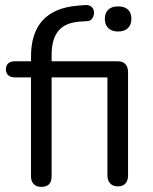

<svg xmlns="http://www.w3.org/2000/svg" viewBox="-20 -727 599 754"><path d="M142.4 6.9Q123 6.9 112.4 -4Q101.7 -14.9 101.7 -34.8V-423.1H38.2Q21.6 -423.1 12.3 -431.6Q3.1 -440.1 3.1 -454.7Q3.1 -469.8 12.3 -478.1Q21.6 -486.3 38.2 -486.3H123.9L101.7 -465V-503.3Q101.7 -596.8 147.1 -646.7Q192.6 -696.6 282.2 -704.5L311.6 -706.9Q326.7 -708.4 335.7 -702.8Q344.7 -697.2 347.6 -687.9Q350.5 -678.7 348.3 -668.7Q346.1 -658.7 339.7 -651.6Q333.4 -644.6 323.6 -644.1L294.3 -642.1Q235.5 -638.1 209.1 -605.4Q182.7 -572.7 182.7 -512.7V-471.4L170.9 -486.3H442.6Q462 -486.3 472.5 -475.2Q482.9 -464.1 482.9 -443.2V-38.7Q482.9 -18.4 473 -6.8Q463 4.9 442.6 4.9Q423.3 4.9 412.6 -6.8Q401.9 -18.4 401.9 -38.7V-423.1H182.7V-34.8Q182.7 6.9 142.4 6.9ZM443.6 -603.3Q419.1 -603.3 405.4 -616.6Q391.7 -629.8 391.7 -652.9Q391.7 -676.9 405.4 -689.4Q419.1 -701.9 443.6 -701.9Q469 -701.9 482.5 -689.4Q496 -676.9 496 -652.9Q496 -629.8 482.5 -616.6Q469 -603.3 443.6 -603.3Z"/></svg>

Font: Nunito ExtraLight
Style: Regular
Weight: 200
Designer: Vernon Adams
Foundry: Vernon Adams
Version: Version 3.602